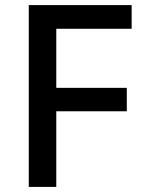

<svg xmlns="http://www.w3.org/2000/svg" viewBox="-20 -734 563 754"><path d="M201 0H93V-714H497V-621H201V-389H478V-297H201Z"/></svg>

Font: Noto Sans Lao Medium
Style: Regular
Weight: 500
Designer: Monotype Design Team
Foundry: Monotype Imaging Inc.
Version: Version 2.003; ttfautohint (v1.8.4.7-5d5b)